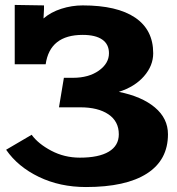

<svg xmlns="http://www.w3.org/2000/svg" viewBox="-20 -752 720 782"><path d="M40 -731.9 159.2 -730V-713.9Q157.2 -687.5 157.2 -676.8Q187 -702.6 229.7 -716.3Q272.5 -730 316.9 -730Q457 -730 530.5 -680.2Q604 -630.4 604 -535.2Q604 -484.4 566.4 -441.4Q528.8 -398.4 463.9 -377.9Q558.1 -358.9 611.1 -314.2Q664.1 -269.5 664.1 -205.1Q664.1 -100.1 578.4 -45.2Q492.7 9.8 330.1 9.8Q224.1 9.8 138.4 -31.5Q52.7 -72.8 4.9 -142.1L108.9 -203.1Q135.3 -166.5 188.7 -138.2Q242.2 -109.9 305.2 -109.9Q382.3 -109.9 423.1 -134.3Q463.9 -158.7 463.9 -205.1Q463.9 -257.8 421.6 -286.4Q379.4 -314.9 307.1 -314.9H220.2L240.2 -435.1H276.9Q341.3 -435.1 382.6 -464.4Q423.8 -493.7 423.8 -535.2Q423.8 -571.8 396.5 -590.8Q369.1 -609.9 316.9 -609.9Q183.1 -609.9 166 -490.2H40Z"/></svg>

Font: Zantroke
Style: Regular
Weight: 500
Foundry: gluk
Version: Version 0.36